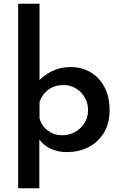

<svg xmlns="http://www.w3.org/2000/svg" viewBox="-20 -801 642 1025"><path d="M335 11Q291 11 251 -7Q211 -25 189 -58L190 -97V204H77V-781H191V-337L180 -362Q210 -397 255.5 -420Q301 -443 357 -443Q417 -443 464 -415Q511 -387 538 -335.5Q565 -284 565 -213Q565 -143 535 -93Q505 -43 453.5 -16Q402 11 335 11ZM312 -79Q350 -79 381 -96.5Q412 -114 431 -144Q450 -174 450 -212Q450 -251 432 -281.5Q414 -312 384.5 -329.5Q355 -347 320 -347Q272 -347 239 -323Q206 -299 191 -257V-170Q201 -130 234.5 -104.5Q268 -79 312 -79Z"/></svg>

Font: Reem Kufi Fun Medium
Style: Regular
Weight: 500
Designer: Khaled Hosny
Version: Version 1.005